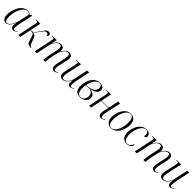

<svg xmlns="http://www.w3.org/2000/svg" viewBox="590 -2459 4382 4382"><g transform="rotate(45 2780.5 -268.0)"><path d="M142 10C205 10 264 -40 315 -160H318C312 -128 307 -97 307 -71C307 -20 330 10 375 10C416 10 455 -14 480 -39L475 -47C448 -24 428 -11 404 -11C378 -11 367 -33 367 -74C367 -105 377 -171 385 -204L456 -535H439L400 -506C378 -528 348 -546 302 -546C129 -546 30 -318 30 -159C30 -54 65 10 142 10ZM164 -8C123 -8 95 -46 95 -152C95 -293 174 -536 307 -536C338 -536 369 -523 384 -497L333 -256C309 -142 237 -8 164 -8Z M936 4H965L967 -6H957C921 -6 902 -29 876 -103L843 -198C824 -254 791 -275 720 -276C766 -290 803 -344 851 -411C901 -482 920 -500 960 -500C992 -500 1009 -480 1009 -443C1029 -445 1045 -462 1045 -490C1045 -525 1020 -545 982 -545C928 -545 904 -509 853 -434C808 -367 780 -329 751 -304C727 -284 710 -278 662 -278L717 -536H571L569 -526H585C620 -526 641 -520 641 -488C641 -476 637 -455 633 -433L543 0H605L660 -268C751 -268 763 -254 784 -193L816 -92C838 -22 865 4 936 4Z M1698 10C1739 10 1767 -11 1795 -39L1790 -47C1766 -24 1749 -11 1724 -11C1692 -11 1682 -41 1682 -80C1682 -103 1686 -132 1691 -157L1729 -328C1736 -362 1747 -406 1747 -442C1747 -499 1721 -544 1653 -544C1587 -544 1538 -504 1483 -408H1481C1483 -418 1484 -429 1484 -439C1484 -497 1459 -544 1389 -544C1326 -544 1273 -505 1220 -408H1218L1243 -536H1101L1099 -526H1112C1152 -526 1170 -520 1170 -489C1170 -481 1168 -465 1164 -448L1071 0H1134L1208 -351C1217 -396 1287 -521 1362 -521C1410 -521 1422 -482 1422 -446C1422 -409 1411 -364 1402 -323L1377 -209C1362 -143 1348 -55 1347 0H1411C1412 -55 1424 -142 1437 -199L1474 -358C1486 -398 1549 -521 1627 -521C1676 -521 1684 -482 1684 -447C1684 -409 1672 -359 1664 -323L1636 -196C1627 -154 1620 -115 1620 -83C1620 -30 1644 10 1698 10Z M2213 10C2254 10 2286 -15 2309 -38L2303 -45C2282 -25 2263 -10 2238 -10C2212 -10 2204 -36 2204 -77C2204 -111 2212 -165 2220 -200L2291 -536H2227L2156 -201C2143 -134 2076 -11 1994 -11C1955 -11 1938 -41 1938 -97C1938 -127 1950 -187 1959 -227L2028 -536H1883L1881 -526H1895C1935 -526 1951 -521 1951 -493C1951 -480 1945 -446 1939 -417L1895 -222C1887 -184 1874 -132 1874 -97C1874 -39 1900 9 1969 9C2045 9 2102 -47 2148 -145H2151C2146 -116 2145 -94 2145 -79C2145 -27 2163 10 2213 10Z M2537 10C2660 10 2732 -66 2732 -153C2732 -239 2667 -277 2566 -289C2681 -305 2770 -351 2770 -443C2770 -511 2720 -546 2636 -546C2443 -546 2367 -335 2367 -181C2367 -55 2424 10 2537 10ZM2475 -288 2444 -284C2466 -406 2534 -536 2635 -536C2683 -536 2709 -507 2709 -455C2709 -360 2643 -304 2475 -288ZM2542 0C2466 0 2433 -63 2433 -169C2433 -210 2436 -246 2442 -274C2474 -276 2528 -283 2551 -285C2635 -267 2670 -218 2670 -150C2670 -71 2630 0 2542 0Z M3213 10C3256 10 3286 -11 3311 -36L3305 -43C3281 -22 3264 -11 3240 -11C3210 -11 3200 -36 3200 -77C3200 -108 3207 -148 3218 -197L3292 -536H3228L3173 -282H2946L2998 -536H2854L2852 -526H2865C2904 -526 2923 -519 2923 -489C2923 -481 2921 -466 2918 -450L2826 0H2887L2944 -272H3171L3153 -188C3143 -145 3137 -107 3137 -77C3137 -31 3156 10 3213 10Z M3536 10C3718 10 3800 -204 3800 -346C3800 -488 3728 -546 3636 -546C3456 -546 3371 -333 3371 -188C3371 -54 3439 10 3536 10ZM3538 0C3475 0 3436 -46 3436 -174C3436 -328 3503 -536 3632 -536C3699 -536 3735 -483 3735 -360C3735 -211 3671 0 3538 0Z M4041 10C4137 10 4188 -45 4188 -89C4188 -101 4183 -108 4176 -112C4152 -44 4113 -1 4046 -1C3979 -1 3938 -66 3938 -187C3938 -344 4016 -535 4133 -535C4183 -535 4209 -504 4210 -435C4210 -420 4209 -406 4208 -394C4246 -394 4267 -414 4267 -445C4267 -495 4226 -546 4138 -546C3965 -546 3873 -349 3873 -193C3873 -57 3941 10 4041 10Z M4930 10C4971 10 4999 -11 5027 -39L5022 -47C4998 -24 4981 -11 4956 -11C4924 -11 4914 -41 4914 -80C4914 -103 4918 -132 4923 -157L4961 -328C4968 -362 4979 -406 4979 -442C4979 -499 4953 -544 4885 -544C4819 -544 4770 -504 4715 -408H4713C4715 -418 4716 -429 4716 -439C4716 -497 4691 -544 4621 -544C4558 -544 4505 -505 4452 -408H4450L4475 -536H4333L4331 -526H4344C4384 -526 4402 -520 4402 -489C4402 -481 4400 -465 4396 -448L4303 0H4366L4440 -351C4449 -396 4519 -521 4594 -521C4642 -521 4654 -482 4654 -446C4654 -409 4643 -364 4634 -323L4609 -209C4594 -143 4580 -55 4579 0H4643C4644 -55 4656 -142 4669 -199L4706 -358C4718 -398 4781 -521 4859 -521C4908 -521 4916 -482 4916 -447C4916 -409 4904 -359 4896 -323L4868 -196C4859 -154 4852 -115 4852 -83C4852 -30 4876 10 4930 10Z M5445 10C5486 10 5518 -15 5541 -38L5535 -45C5514 -25 5495 -10 5470 -10C5444 -10 5436 -36 5436 -77C5436 -111 5444 -165 5452 -200L5523 -536H5459L5388 -201C5375 -134 5308 -11 5226 -11C5187 -11 5170 -41 5170 -97C5170 -127 5182 -187 5191 -227L5260 -536H5115L5113 -526H5127C5167 -526 5183 -521 5183 -493C5183 -480 5177 -446 5171 -417L5127 -222C5119 -184 5106 -132 5106 -97C5106 -39 5132 9 5201 9C5277 9 5334 -47 5380 -145H5383C5378 -116 5377 -94 5377 -79C5377 -27 5395 10 5445 10Z"/></g></svg>

Font: Noto Serif Display SemiCondensed Light
Style: Italic
Weight: 300
Width: 4
Italic angle: -12°
Designer: Monotype Design Team
Foundry: Monotype Imaging Inc.
Version: Version 2.009